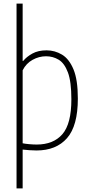

<svg xmlns="http://www.w3.org/2000/svg" viewBox="-20 -828 497 1068"><path d="M72 220V-808H106V-489H109Q128 -512.5 160.2 -530.2Q192.5 -548 239 -548Q285 -548 324.8 -524.2Q364.5 -500.5 388.8 -442.2Q413 -384 413 -280Q413 -128 352.8 -59.5Q292.5 9 183 9Q165 9 144.5 7.5Q124 6 106 4V220ZM184 -24Q277 -24 327 -81.5Q377 -139 377 -276Q377 -373.5 357.8 -425Q338.5 -476.5 306.5 -495.8Q274.5 -515 236 -515Q197 -515 161.2 -495.2Q125.5 -475.5 106 -437V-31Q121 -28 143.2 -26Q165.5 -24 184 -24Z"/></svg>

Font: Encode Sans Condensed Condensed Thin
Style: Regular
Weight: 100
Width: 3
Designer: Multiple Designers
Foundry: Impallari Type
Version: Version 3.000; ttfautohint (v1.8.3) -l 8 -r 50 -G 200 -x 14 